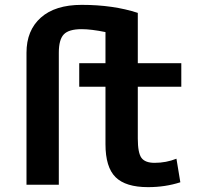

<svg xmlns="http://www.w3.org/2000/svg" viewBox="-20 -760 835 790"><path d="M222 -543V0H89V-543Q89 -635 148 -687.5Q207 -740 316 -740Q446 -740 547 -707V-500H726V-403H547V-190Q547 -131 562 -110.5Q577 -90 616 -90Q664 -90 706 -107L722 -10Q660 10 589 10Q497 10 455.5 -31Q414 -72 414 -167V-403H306V-500H414V-628Q355 -640 316 -640Q263 -640 242.5 -618.5Q222 -597 222 -543Z"/></svg>

Font: Mplus 1p Bold
Style: Bold
Weight: 700
Version: Version 1.061